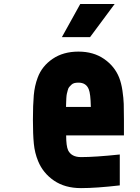

<svg xmlns="http://www.w3.org/2000/svg" viewBox="-20 -937 707 967"><path d="M291.7 -750 384.1 -916.7H557.3L433.6 -750ZM375 -677.1Q450.5 -677.1 503.9 -640.3Q557.3 -603.5 580.1 -546.2Q591.1 -518.2 596.7 -480.5Q602.2 -442.7 603.2 -413.7Q604.2 -384.8 604.2 -333.3V-255.2H313.2Q313.2 -201.8 322.9 -180.3Q339.8 -145.8 388 -145.8Q459 -145.8 583.3 -158.9V-3.3Q464.8 10.4 388 10.4Q307.3 10.4 252 -27.3Q196.6 -65.1 171.9 -125.7Q154.9 -166.7 150.4 -213.5Q145.8 -260.4 145.8 -333.3Q145.8 -408.2 150.1 -456.7Q154.3 -505.2 169.9 -546.2Q191.4 -604.2 245.1 -640.6Q298.8 -677.1 375 -677.1ZM375 -520.8Q363.9 -520.8 354.8 -518.6Q345.7 -516.3 339.5 -510.1Q333.3 -503.9 328.8 -499Q324.2 -494.1 321.3 -482.7Q318.4 -471.4 316.7 -464.8Q315.1 -458.3 314.1 -443Q313.2 -427.7 313.2 -421.5Q313.2 -415.4 312.5 -398.4H437.5Q436.2 -465.5 427.1 -487Q414.1 -520.8 375 -520.8Z"/></svg>

Font: Monoid
Style: Bold
Weight: 700
Width: 4
Designer: Andreas Larsen (@larsenwork)
Version: Version 0.61